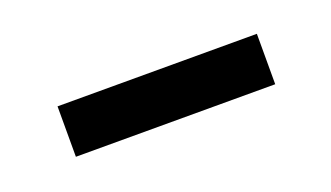

<svg xmlns="http://www.w3.org/2000/svg" viewBox="-26 -393 395 229"><g transform="rotate(-20 171.5 -279.0)"><path d="M46 -247H299V-311H46Z"/></g></svg>

Font: Genne Gothic Normal
Style: Regular
Weight: 350
Designer: Ryoko NISHIZUKA (kana & ideographs); Paul D. Hunt (Latin, Greek & Cyrillic); Wenlong ZHANG (bopomofo); Sandoll Communica
Foundry: Adobe Systems Incorporated
Version: Version 1.004;PS 1.004;hotconv 16.6.51;makeotf.lib2.5.65220